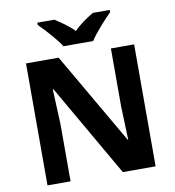

<svg xmlns="http://www.w3.org/2000/svg" viewBox="-98 -1021 1009 1107"><g transform="rotate(-10 406.5 -467.0)"><path d="M320 -774H494C522 -819 583 -885 619 -921V-934H520C485 -913 440 -884 406 -848C371 -884 329 -912 294 -934H195V-921C232 -884 292 -819 320 -774ZM723 0V-714H587V-376C589 -310 592 -245 594 -179H591L281 -714H90V0H225V-336C222 -404 219 -472 216 -540H220L531 0Z"/></g></svg>

Font: Noto Sans Malayalam
Style: Bold
Weight: 700
Designer: Jelle Bosma - Monotype Design Team
Foundry: Monotype Imaging Inc.
Version: Version 2.104